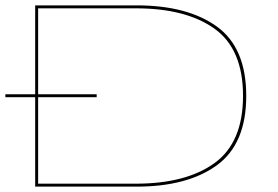

<svg xmlns="http://www.w3.org/2000/svg" viewBox="-59 -695 1034 715"><path d="M-39 -333V-344H72V-675H449.5Q639.5 -675 748.8 -596Q858 -517 858 -338Q858 -159 748.5 -79.5Q639 0 449.5 0H72V-333ZM83 -11H446.5Q634 -11 740 -87.8Q846 -164.5 846 -338Q846 -512 740 -588Q634 -664 446.5 -664H83V-344H301V-333H83Z"/></svg>

Font: Anybody UltraExpanded Thin
Style: Regular
Weight: 100
Width: 9
Designer: Tyler Finck
Foundry: Etcetera Type Company
Version: Version 1.010; ttfautohint (v1.8.3) -l 8 -r 50 -G 200 -x 14 